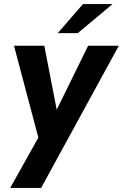

<svg xmlns="http://www.w3.org/2000/svg" viewBox="-20 -717 602 941"><path d="M30 204H181.5L562.5 -493H412L258 -179.5L197 -493H48.5L168 -42.5ZM263 -554.5H361L531.5 -697H386.5Z"/></svg>

Font: HK Grotesk ExtraBold
Style: Italic
Weight: 800
Italic angle: -16°
Designer: Alfredo Marco Pradil
Foundry: Hanken Design Co.
Version: Version 3.001;FEAKit 1.0